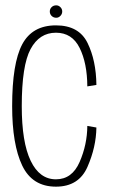

<svg xmlns="http://www.w3.org/2000/svg" viewBox="-20 -695 430 719"><path d="M189.5 4Q101 4 63.2 -75Q25.5 -154 25.5 -297.5Q25.5 -458 63.2 -529Q101 -600 189.5 -600Q275.5 -600 307.8 -534.2Q340 -468.5 341 -377L307 -371.5Q306.5 -458.5 278.2 -515.5Q250 -572.5 189.5 -572.5Q127.5 -572.5 94.5 -511.2Q61.5 -450 61.5 -297.5Q61.5 -162.5 94.8 -93Q128 -23.5 189.5 -23.5Q250 -23.5 278.2 -88.5Q306.5 -153.5 307 -223.5L341 -217.5Q340 -144 307.5 -70Q275 4 189.5 4ZM190.5 -628.5Q180.5 -628.5 173.5 -635.2Q166.5 -642 166.5 -652Q166.5 -661.5 173.2 -668.2Q180 -675 190.5 -675Q199.5 -675 206.2 -668.2Q213 -661.5 213 -652Q213 -642.5 206.2 -635.5Q199.5 -628.5 190.5 -628.5Z"/></svg>

Font: Anybody ExtraLight
Style: Regular
Weight: 200
Designer: Tyler Finck
Foundry: Etcetera Type Company
Version: Version 1.010; ttfautohint (v1.8.3) -l 8 -r 50 -G 200 -x 14 